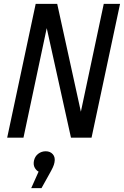

<svg xmlns="http://www.w3.org/2000/svg" viewBox="-20 -710 639 990"><path d="M17 0 164 -690H275L397 -134L515 -690H599L452 0H346L221 -565L101 0ZM261 127Q259 139 252.5 153Q246 167 233 190L194 260H141L179 175Q167 169 159 154.5Q151 140 155 119Q160 96 177 83Q194 70 216 70Q239 70 252.5 85.5Q266 101 261 127Z"/></svg>

Font: Radio Canada Condensed
Style: Italic
Weight: 400
Width: 3
Italic angle: -12°
Designer: Charles Daoud, Etienne Aubert Bonn, Alexandre Saumier Demers, Jacques Le Bailly
Foundry: Radio-Canada
Version: Version 2.104; ttfautohint (v1.8.4.7-5d5b);gftools[0.9.28.de